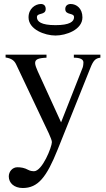

<svg xmlns="http://www.w3.org/2000/svg" viewBox="-20 -724 531 962"><path d="M483 -450H350V-435C381 -435 398 -427 398 -411C398 -407 397 -392 394 -385L286 -111L169 -367C163 -381 156 -397 156 -408C156 -426 170 -433 213 -435V-450H8V-436C34 -432 51 -423 61 -401L195 -118C214 -78 240 -27 240 -12C240 12 192 134 150 134C144 134 132 133 121 127C103 117 85 114 67 114C43 114 24 135 24 160C24 193 51 218 94 218C170 218 213 165 269 25L433 -384C448 -422 459 -432 483 -435ZM393 -637C393 -681 364 -704 334 -704C320 -704 307 -696 307 -679C307 -646 351 -662 351 -638C351 -616 330 -598 258 -598C186 -598 165 -616 165 -638C165 -662 209 -646 209 -679C209 -696 199 -704 185 -704C157 -704 123 -681 123 -637C123 -576 205 -546 258 -546C311 -546 393 -575 393 -637Z"/></svg>

Font: XITS
Style: Regular
Weight: 400
Designer: MicroPress Inc., with final additions and corrections provided by Coen Hoffman, Elsevier (retired)
Version: Version 1.302